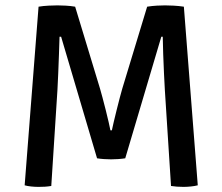

<svg xmlns="http://www.w3.org/2000/svg" viewBox="-20 -708 848 732"><path d="M127 -682.5Q145 -685.5 165.5 -686.5Q186 -687.5 199 -687.5Q212 -687.5 230.5 -686.5Q249 -685.5 266.5 -682.5L361.5 -369.5Q365 -358 370.8 -336Q376.5 -314 383 -289Q389.5 -264 394.2 -242.5Q399 -221 401 -211H406.5Q408.5 -221 413.5 -242.5Q418.5 -264 424.8 -289Q431 -314 436.8 -336Q442.5 -358 446 -369.5L541 -682.5Q560 -685.5 577.8 -686.5Q595.5 -687.5 609 -687.5Q621.5 -687.5 641.5 -686.5Q661.5 -685.5 681 -682.5L734 -1.5Q722.5 1.5 707.5 3Q692.5 4.5 679.5 4.5Q653.5 4.5 632 1L608.5 -365Q607 -392 605.2 -428.2Q603.5 -464.5 602.2 -501.5Q601 -538.5 600.5 -568H595L457.5 -104.5Q445.5 -102.5 430.5 -101.5Q415.5 -100.5 403.5 -100.5Q391.5 -100.5 376.5 -101.5Q361.5 -102.5 350 -104.5L213 -568H207Q206 -538.5 204.8 -501.5Q203.5 -464.5 202 -428.2Q200.5 -392 199 -365L175.5 1Q163.5 3 151.5 3.8Q139.5 4.5 127 4.5Q113.5 4.5 99 3Q84.5 1.5 74 -1.5Z"/></svg>

Font: Signika SC
Style: Regular
Weight: 400
Designer: Anna Giedryś
Foundry: Anna Giedryś
Version: Version 2.000; ttfautohint (v1.8.3) -l 8 -r 50 -G 200 -x 9 -